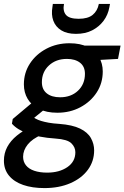

<svg xmlns="http://www.w3.org/2000/svg" viewBox="-49 -729 636 981"><path d="M178 232Q116 232 69.5 216Q23 200 -3 168.5Q-29 137 -29 92Q-29 54 -12 22Q5 -10 37.5 -36.5Q70 -63 116 -84L163 -40Q116 -20 92.5 9.5Q69 39 69 72Q69 97 83.5 115.5Q98 134 126 143.5Q154 153 192 153Q254 153 295 125Q336 97 336 49Q336 23 315.5 3Q295 -17 235 -21Q190 -24 154.5 -31Q119 -38 92 -47.5Q65 -57 45 -69.5Q25 -82 12 -97L16 -121L128 -215L199 -187L79 -89L106 -139Q120 -130 132.5 -123Q145 -116 161.5 -111Q178 -106 200 -102Q222 -98 254 -96Q321 -91 360 -72Q399 -53 415.5 -23.5Q432 6 432 39Q432 95 400 138.5Q368 182 310.5 207Q253 232 178 232ZM244 -153Q189 -153 150.5 -172Q112 -191 92.5 -223.5Q73 -256 73 -298Q73 -357 104 -404.5Q135 -452 188 -480Q241 -508 306 -508Q362 -508 399.5 -489Q437 -470 456.5 -437.5Q476 -405 476 -364Q476 -304 445 -256.5Q414 -209 361.5 -181Q309 -153 244 -153ZM258 -232Q314 -232 349.5 -265.5Q385 -299 385 -352Q385 -389 360 -408.5Q335 -428 293 -428Q237 -428 201 -394.5Q165 -361 165 -309Q165 -272 190 -252Q215 -232 258 -232ZM372 -418 361 -496H567L554 -428ZM339 -556Q293 -556 264 -574Q235 -592 223.5 -623Q212 -654 219 -694L221 -709H278Q271 -673 288 -653Q305 -633 353 -633Q400 -633 424.5 -653Q449 -673 456 -709H513L510 -693Q503 -653 480 -622.5Q457 -592 422 -574Q387 -556 339 -556Z"/></svg>

Font: DM Sans 24pt Medium
Style: Italic
Weight: 500
Italic angle: -10°
Designer: Colophon Foundry, Jonny Pinhorn
Foundry: Colophon Foundry
Version: Version 4.004;gftools[0.9.30]